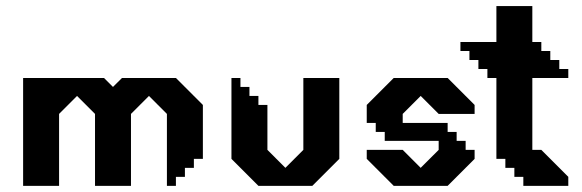

<svg xmlns="http://www.w3.org/2000/svg" viewBox="-20 -603 1887 623"><path d="M550.8 -350H375.8L346.6 -320.9L317.5 -350H55V0H171.7V-233.4L230 -291.7L288.3 -233.4V0H405V-233.4L463.3 -291.7L521.6 -233.4V0H550.8V-29.2H580V-58.4H609.1V-87.5H638.3V-262.5Z M964.3 -350V-116.7L906 -58.4L847.7 -116.7V-262.5H818.5V-291.7H789.4V-320.9H760.2V-350H731V-87.5L818.5 0H993.5L1081 -87.5V-350Z M1345 -291.7 1403.4 -233.4H1520V-262.5L1432.5 -350H1257.5L1170 -262.5V-204.2H1199.2V-175H1228.4V-145.9H1403.4V-116.7L1345 -58.4L1286.7 -116.7H1170V-87.5L1257.5 0H1432.5L1520 -87.5V-116.7H1490.9V-145.9H1461.7V-175H1432.5V-204.2H1286.7V-233.4Z M1824 -350V-379.2H1794.8V-408.3H1765.6V-437.5H1736.5V-466.7H1707.3V-583.3H1590.7V-466.7H1474V-437.5H1503.2V-408.3H1532.3V-379.2H1561.5V-350H1590.7V-87.5H1619.8V-58.4H1649V-29.2H1678.1V0H1824V-29.2L1736.5 -116.7H1707.3V-350Z"/></svg>

Font: Stepalange Short
Style: Regular
Weight: 400
Designer: Szymon Furjan
Version: Version 1.001;Fontself Maker 3.5.8